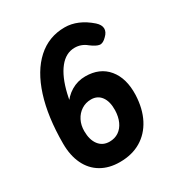

<svg xmlns="http://www.w3.org/2000/svg" viewBox="-162 -787 841 899"><g transform="rotate(-30 259.0 -337.0)"><path d="M227 1Q169 1 126.5 -24Q84 -49 61.5 -96Q39 -143 39 -207Q39 -352 72.5 -457Q106 -562 168.5 -618.5Q231 -675 317 -675Q352 -675 386.5 -660.5Q421 -646 454 -617Q475 -598 475.5 -578.5Q476 -559 457 -541Q437 -520 419.5 -522Q402 -524 373 -546Q360 -557 344 -563Q328 -569 310 -569Q262 -569 227 -525Q192 -481 173 -400.5Q154 -320 154 -208Q154 -161 175 -133.5Q196 -106 233 -106Q261 -106 282 -120Q303 -134 315 -160Q327 -186 328 -221Q329 -268 309.5 -294.5Q290 -321 255 -321Q226 -321 203 -306Q180 -291 167 -265.5Q154 -240 154 -208L132 -268Q132 -314 153 -350Q174 -386 209 -407Q244 -428 286 -428Q364 -428 407 -376Q450 -324 447 -235Q444 -162 416.5 -109Q389 -56 341 -27.5Q293 1 227 1Z"/></g></svg>

Font: Edu SA Beginner
Style: Bold
Weight: 700
Version: Version 1.003